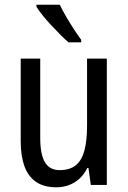

<svg xmlns="http://www.w3.org/2000/svg" viewBox="-20 -786 545 816"><path d="M434 -537V0H366L356 -72H351Q338 -45 317.5 -26.5Q297 -8 272 1Q247 10 219 10Q166 10 132.5 -13.5Q99 -37 83.5 -80.5Q68 -124 68 -186V-537H151V-199Q151 -130 171 -96.5Q191 -63 233 -63Q277 -63 302.5 -84Q328 -105 339 -147Q350 -189 350 -253V-537ZM234 -766Q245 -743 261 -715.5Q277 -688 294 -662Q311 -636 325 -617V-606H271Q256 -619 236.5 -638.5Q217 -658 197 -679.5Q177 -701 161 -721Q145 -741 135 -757V-766Z"/></svg>

Font: Noto Sans Arabic Condensed
Style: Regular
Weight: 400
Width: 3
Designer: Monotype Design Team, Nadine Chahine, Nizar Qandah and Khaled Hosny
Foundry: Monotype Imaging Inc.
Version: Version 2.012